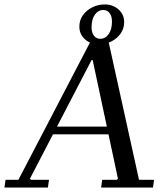

<svg xmlns="http://www.w3.org/2000/svg" viewBox="-37 -846 757 866"><path d="M179 0H-17L-12 -35H46L377 -670H450L590 -35H658L653 0H419L424 -35H490L495 -40L381 -575H376L98 -40L103 -35H184ZM182 -275H508L503 -240H177ZM435 -826Q472 -826 497.5 -803.5Q523 -781 523 -746Q523 -717 507 -694.5Q491 -672 465 -659Q439 -646 409 -646Q372 -646 346.5 -668.5Q321 -691 321 -726Q321 -755 337 -777.5Q353 -800 379.5 -813Q406 -826 435 -826ZM415 -671Q438 -671 453 -692Q468 -713 468 -749Q468 -774 457 -787.5Q446 -801 429 -801Q406 -801 391 -780Q376 -759 376 -723Q376 -698 387 -684.5Q398 -671 415 -671Z"/></svg>

Font: Brygada 1918
Style: Italic
Weight: 400
Italic angle: -8°
Designer: Mateusz Machalski | Borys Kosmynka | Przemek Hoffer
Foundry: NIEPODLEGLA 2018
Version: Version 3.006